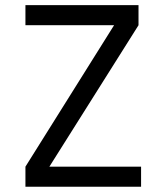

<svg xmlns="http://www.w3.org/2000/svg" viewBox="-20 -713 626 733"><path d="M77.1 0H518.6V-76.7H168.5L508.8 -616.7V-693.4H77.1V-616.7H415.5L77.1 -76.7Z"/></svg>

Font: Cascadia Mono PL SemiLight
Style: Regular
Weight: 350
Monospace: yes
Designer: Aaron Bell
Foundry: Saja Typeworks
Version: Version 2404.023